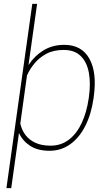

<svg xmlns="http://www.w3.org/2000/svg" viewBox="-20 -770 573 993"><path d="M312.5 -538.1Q402.3 -538.1 442.4 -466.3Q482.4 -394.5 464.8 -269.5L463.4 -259.3Q451.7 -178.7 420.9 -118.2Q390.1 -57.6 343 -23.9Q295.9 9.8 236.3 9.8Q174.8 9.8 135.5 -16.1Q96.2 -42 78.1 -82.5L38.1 203.1H13.2L147 -750H171.9L127.4 -433.6Q158.2 -481 204.8 -509.5Q251.5 -538.1 312.5 -538.1ZM438.5 -259.3 439.9 -269.5Q449.7 -339.8 439.5 -394.5Q429.2 -449.2 397.2 -480.5Q365.2 -511.7 309.6 -511.7Q256.3 -511.7 219.2 -491.5Q182.1 -471.2 157.7 -441.2Q133.3 -411.1 119.6 -379.9L85 -130.9Q92.3 -97.7 111.6 -72Q130.9 -46.4 163.1 -31.5Q195.3 -16.6 241.2 -16.6Q296.4 -16.6 336.9 -48.1Q377.4 -79.6 402.8 -134.3Q428.2 -189 438.5 -259.3Z"/></svg>

Font: Robert Sans Thin
Style: Italic
Weight: 100
Italic angle: -8°
Designer: Christian Robertson (extended by Adam Twardoch)
Foundry: Google
Version: Version 12.135;April 2, 2019;FontCreator 11.5.0.2425 64-bit;